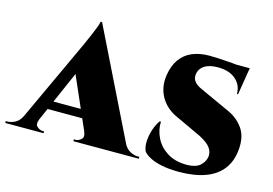

<svg xmlns="http://www.w3.org/2000/svg" viewBox="-129 -810 1417 997"><g transform="rotate(15 579.5 -312.0)"><path d="M308 -636 618 -5H391L222 -391ZM123 -61Q112 -36 126 -23Q140 -10 157 -10H164V0H-42V-10Q-42 -10 -38 -10Q-34 -10 -34 -10Q-14 -10 8 -21.5Q30 -33 43 -61ZM308 -636 307 -483 97 -3H16L248 -503Q252 -513 260 -530.5Q268 -548 276.5 -568.5Q285 -589 292 -607Q299 -625 300 -636ZM375 -172V-127H126V-172ZM366 -61H590Q604 -33 626 -21.5Q648 -10 668 -10Q668 -10 672 -10Q676 -10 676 -10V0H324V-10H332Q349 -10 363 -23Q377 -36 366 -61Z M893 -612Q908 -612 941 -610.5Q974 -609 1010.5 -606Q1047 -603 1075 -599.5Q1103 -596 1109 -593L1087 -457H1081Q1081 -505 1046 -535Q1011 -565 951 -565Q904 -565 878 -547.5Q852 -530 848 -499Q846 -477 857.5 -462.5Q869 -448 889 -438Q909 -428 930 -419L1059 -360Q1109 -338 1140 -294.5Q1171 -251 1165 -182Q1160 -118 1127 -74.5Q1094 -31 1035 -9.5Q976 12 893 12Q841 12 802 4Q763 -4 738 -17Q713 -30 701 -45Q690 -68 692 -101Q694 -134 705 -165.5Q716 -197 731 -216H737Q735 -171 755.5 -129.5Q776 -88 817.5 -61.5Q859 -35 918 -34Q974 -33 998.5 -58Q1023 -83 1023 -112Q1023 -140 999.5 -163Q976 -186 923 -209L818 -258Q754 -285 723.5 -337.5Q693 -390 703 -457Q711 -509 735.5 -543.5Q760 -578 800 -595Q840 -612 893 -612ZM1111 -603 1108 -586H978V-603Z"/></g></svg>

Font: Cinzel Black
Style: Regular
Weight: 900
Designer: Natanael Gama
Version: Version 2.000